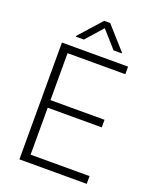

<svg xmlns="http://www.w3.org/2000/svg" viewBox="-164 -998 883 1092"><g transform="rotate(20 278.0 -452.5)"><path d="M89.8 -707H490.2V-661.1H140.6V-377H467.8V-331.1H140.6V-46.9H497.1V0H89.8ZM291 -867.2 201.2 -765.6H152.3V-769.5L273.4 -905.3H309.6L430.7 -769.5V-765.6H380.9Z"/></g></svg>

Font: Pretendard GOV ExtraLight
Style: Regular
Weight: 200
Designer: Base glyphs from Inter by Rasmus Andersson; Hangeul glyphs from Noto Sans CJK(Source Han Sans) by Jang Soo-young and Kan
Foundry: Kil Hyung-jin
Version: Version 1.309